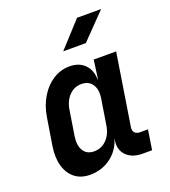

<svg xmlns="http://www.w3.org/2000/svg" viewBox="-143 -889 887 1004"><g transform="rotate(-20 300.0 -387.5)"><path d="M274 -645 402 -785H536L400 -645ZM187 10Q136 10 102.5 -16.5Q69 -43 55.5 -90.5Q42 -138 52 -200L76 -349Q86 -412 115 -459.5Q144 -507 186 -533.5Q228 -560 278 -560Q330 -560 361 -529Q392 -498 393 -445H395L409 -550H534L471 -151Q468 -132 478 -121Q488 -110 506 -110H551L534 0H481Q423 0 391.5 -32.5Q360 -65 369 -117L370 -126Q353 -65 303 -27.5Q253 10 187 10ZM249 -98Q289 -98 318 -127.5Q347 -157 354 -206L376 -344Q384 -393 364.5 -422.5Q345 -452 304 -452Q264 -452 235.5 -422.5Q207 -393 200 -344L178 -206Q171 -157 189.5 -127.5Q208 -98 249 -98Z"/></g></svg>

Font: JetBrains Mono NL
Style: Bold Italic
Weight: 700
Italic angle: -9°
Designer: Philipp Nurullin, Konstantin Bulenkov
Foundry: JetBrains
Version: Version 2.304; ttfautohint (v1.8.4.7-5d5b)